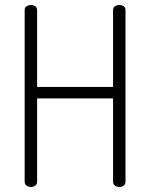

<svg xmlns="http://www.w3.org/2000/svg" viewBox="-20 -751 603 771"><path d="M434 -356H129V-22Q129 -11 121.5 -5.5Q114 0 104 0Q95 0 87 -5.5Q79 -11 79 -22V-710Q79 -721 87 -726Q95 -731 104 -731Q114 -731 121.5 -726Q129 -721 129 -710V-402H434V-710Q434 -721 442 -726Q450 -731 459 -731Q469 -731 476.5 -726Q484 -721 484 -710V-22Q484 -11 476.5 -5.5Q469 0 459 0Q450 0 442 -5.5Q434 -11 434 -22Z"/></svg>

Font: AkaAcidDosis
Style: Light
Weight: 300
Designer: Edgar Tolentino, Pablo Impallari, Igino Marini, Aka-Acid
Foundry: Edgar Tolentino, Pablo Impallari, Igino Marini, Aka-Acid
Version: Version 1.007